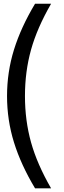

<svg xmlns="http://www.w3.org/2000/svg" viewBox="-20 -820 346 1040"><path d="M169.9 200.2Q93.3 72.3 55.7 -48.8Q18.1 -169.9 18.1 -299.8Q18.1 -429.7 55.7 -550.8Q93.3 -671.9 169.9 -799.8H256.8Q181.2 -668.9 148.2 -550.8Q115.2 -432.6 115.2 -299.8Q115.2 -167 148.2 -48.8Q181.2 69.3 256.8 200.2Z"/></svg>

Font: Aspekta 450
Style: Regular
Weight: 450
Designer: Ivo Dolenc
Version: Version 2.000